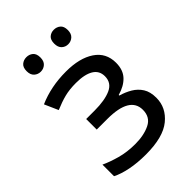

<svg xmlns="http://www.w3.org/2000/svg" viewBox="-218 -823 926 926"><g transform="rotate(-45 245.0 -360.0)"><path d="M226 -546Q318 -546 372.5 -509.5Q427 -473 427 -405Q427 -356 400 -327.5Q373 -299 326 -286V-282Q358 -273 385 -257Q412 -241 428.5 -215Q445 -189 445 -148Q445 -81 389.5 -35.5Q334 10 216 10Q158 10 111 0.5Q64 -9 33 -25V-104Q67 -88 113.5 -75Q160 -62 215 -62Q275 -62 316.5 -82.5Q358 -103 358 -153Q358 -243 205 -243H133V-315H191Q260 -315 301.5 -333.5Q343 -352 343 -397Q343 -435 311.5 -454Q280 -473 221 -473Q177 -473 143.5 -464.5Q110 -456 70 -439L39 -509Q123 -546 226 -546ZM93 -681Q93 -707 107 -718.5Q121 -730 140 -730Q159 -730 173 -718.5Q187 -707 187 -681Q187 -656 173 -643.5Q159 -631 140 -631Q121 -631 107 -643.5Q93 -656 93 -681ZM281 -681Q281 -707 294.5 -718.5Q308 -730 327 -730Q346 -730 360 -718.5Q374 -707 374 -681Q374 -656 360 -643.5Q346 -631 327 -631Q308 -631 294.5 -643.5Q281 -656 281 -681Z"/></g></svg>

Font: Noto Sans IKEA
Style: Regular
Weight: 400
Designer: Monotype Design Team
Foundry: Monotype Imaging Inc.
Version: Version 2.001